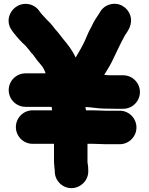

<svg xmlns="http://www.w3.org/2000/svg" viewBox="-20 -771 768 992"><path d="M262 102.6C262.5 104.7 263 107.5 263 108V115C263 162 302 201 349 201C395.6 201 436 162.6 436 115V108C436 93.5 434.8 80.9 432 67.4V-28H460C480.1 -28 502.6 -26 525 -26H599C646.4 -26 685 -65.3 685 -112.5C685 -159.7 646.4 -199 599 -199H525C505.1 -199 484.3 -201 460 -201H424.2C423.6 -204.9 422.4 -212.5 421.4 -218.1C451.9 -217.4 486 -210 516 -210C537.9 -210 555.4 -209 577 -209H617C664.4 -209 703 -248.3 703 -295.5C703 -342.7 664.4 -382 617 -382H552C541.7 -382 531.1 -383 518.4 -384.3C532.3 -408.4 543.3 -422.8 557.4 -450.8C579.8 -495.8 602.9 -548.5 625.6 -588.4C635.9 -605.4 669 -642.6 652.8 -692.3C640.3 -730.4 596.6 -764 543.7 -746.8C517.5 -738.2 502.3 -720.7 491.4 -699.6C478.9 -680.9 465.6 -662.4 453.6 -635.3C440.7 -612.8 430.5 -589.5 419.1 -561.9C405.4 -531.8 388.2 -503.3 370.8 -473.6C353.5 -512.9 327.4 -544 304.4 -571.8C294.2 -584.5 278.8 -606 264.5 -620.8C256.1 -631.1 247.4 -644 234.7 -656.7L220.4 -671C206.8 -686.8 196.5 -695.7 189.2 -705.7L181.1 -716.9C167 -735.6 146.9 -747.1 123.9 -750.3C51.3 -760.2 -5.9 -676.8 41.9 -613.1L50.1 -601.9C70.6 -575.8 86.7 -557.4 113.8 -532.9C118.8 -527.7 123.9 -519.5 134.4 -507.5C137.8 -502.8 140.7 -497.7 150.4 -489.2C154.3 -484.8 161.2 -473 170.6 -461.2L194.7 -432.1C202.8 -422.3 208.1 -413.3 215.6 -392H112C64.2 -392 25 -353.5 25 -305.5C25 -257.5 64.2 -219 112 -219H246.7C247.3 -214.2 248.1 -208.4 249.3 -201H148C100.6 -201 62 -161.7 62 -114.5C62 -67.3 100.6 -28 148 -28H259V60C259 79.6 262 93 262 102.6Z"/></svg>

Font: Smoothie
Style: Bd
Weight: 700
Foundry: Cannot Into Space Fonts
Version: Version 0.8